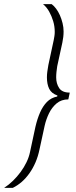

<svg xmlns="http://www.w3.org/2000/svg" viewBox="-89 -763 370 933"><path d="M-69 150Q-46 135 -26 115.5Q-6 96 11 73Q28 50 40 25Q52 0 57 -25L83 -146Q92 -185 105.5 -216Q119 -247 139 -267.5Q159 -288 189 -294L190 -299Q161 -309 150 -331.5Q139 -354 139 -387Q139 -401 141 -415.5Q143 -430 146 -447L172 -568Q174 -578 175.5 -588Q177 -598 177 -608Q177 -635 169.5 -660Q162 -685 150 -706.5Q138 -728 120 -743H162Q173 -735 183.5 -721Q194 -707 202 -689Q210 -671 215 -650.5Q220 -630 220 -610Q220 -597 218.5 -583.5Q217 -570 214 -556L189 -441Q187 -428 185.5 -414Q184 -400 184 -387Q184 -357 198.5 -335Q213 -313 250 -313L243 -280Q209 -280 186 -260.5Q163 -241 149 -212Q135 -183 128 -152L103 -37Q96 -3 83.5 26Q71 55 54 79Q37 103 17 120.5Q-3 138 -27 150Z"/></svg>

Font: Saira SemiCondensed ExtraLight
Style: Italic
Weight: 250
Width: 4
Italic angle: -12°
Designer: Hector Gatti with collaboration of the Omnibus-Type team
Foundry: Omnibus-Type
Version: Version 1.101